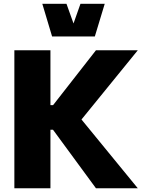

<svg xmlns="http://www.w3.org/2000/svg" viewBox="-20 -1004 761 1024"><path d="M257.8 -809.6H485.8L538.6 -983.9H409.2L372.1 -878.9L334.5 -983.9H205.6ZM263.2 -443.4H249V-735.8H56.6V0H249V-312H262.7L491.7 0H714.8L414.6 -366.7L714.8 -735.8H491.7Z"/></svg>

Font: Estedad Black
Style: Regular
Weight: 900
Designer: Amin Abedi
Version: Version 7.3